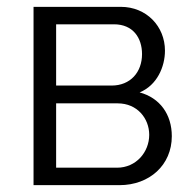

<svg xmlns="http://www.w3.org/2000/svg" viewBox="-20 -541 563 561"><path d="M78 -521V0H329C417 0 482 -59 482 -143C482 -207 447 -255 388 -271C439 -292 462 -346 462 -393C462 -464 408 -521 333 -521ZM144 -291V-470H313C369 -470 395 -430 395 -383C395 -330 361 -291 306 -291ZM144 -51V-239H324C381 -239 416 -195 416 -147C416 -97 378 -51 322 -51Z"/></svg>

Font: Raleway Reg
Style: Regular
Weight: 400
Designer: Matt McInerney, Pablo Impallari, Rodrigo Fuenzalida
Foundry: Matt McInerney, Pablo Impallari, Rodrigo Fuenzalida
Version: Version 3.00 July 28, 2015